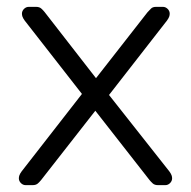

<svg xmlns="http://www.w3.org/2000/svg" viewBox="-20 -540 558 560"><path d="M55 0Q47 0 41 -6Q35 -12 35 -20Q35 -24 36.5 -28.5Q38 -33 43 -40L219 -266L52 -480Q47 -487 45.5 -491.5Q44 -496 44 -500Q44 -508 50 -514Q56 -520 64 -520H85Q95 -520 100.5 -515Q106 -510 110 -505L260 -312L410 -504Q415 -509 420 -514.5Q425 -520 435 -520H455Q463 -520 469 -514Q475 -508 475 -500Q475 -496 473.5 -491.5Q472 -487 467 -480L298 -263L474 -40Q479 -33 480.5 -28.5Q482 -24 482 -20Q482 -12 476 -6Q470 0 462 0H441Q431 0 425.5 -5Q420 -10 416 -15L258 -217L100 -15Q96 -10 90.5 -5Q85 0 75 0Z"/></svg>

Font: Rubik Light Light
Style: Regular
Weight: 300
Version: Version 2.101